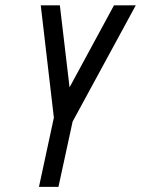

<svg xmlns="http://www.w3.org/2000/svg" viewBox="-20 -704 540 736"><path d="M129.4 12.2 186.5 -252.9 136.2 -683.6H209.5L246.6 -369.1L417 -683.6H500.5L258.3 -237.8L204.1 12.2Z"/></svg>

Font: Anka/Coder Narrow
Style: Italic
Weight: 400
Width: 3
Italic angle: -12°
Monospace: yes
Version: Version 001.100